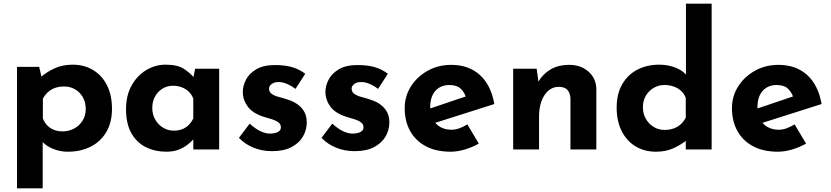

<svg xmlns="http://www.w3.org/2000/svg" viewBox="-20 -809 4496 1039"><path d="M346 12Q307 12 269.5 -2.5Q232 -17 207 -44L211 -85V210H72V-447H192L212 -362L201 -392Q235 -421 277 -440Q319 -459 374 -459Q435 -459 483 -430.5Q531 -402 558.5 -348.5Q586 -295 586 -220Q586 -146 555 -94Q524 -42 470 -15Q416 12 346 12ZM318 -98Q352 -98 380.5 -113Q409 -128 426.5 -155.5Q444 -183 444 -218Q444 -255 428.5 -282.5Q413 -310 386.5 -325.5Q360 -341 328 -341Q300 -341 278.5 -333.5Q257 -326 240.5 -311.5Q224 -297 212 -275V-168Q220 -147 235 -131Q250 -115 271.5 -106.5Q293 -98 318 -98Z M880 12Q819 12 769.5 -12.5Q720 -37 691 -88Q662 -139 662 -218Q662 -292 692 -346Q722 -400 771 -429.5Q820 -459 875 -459Q940 -459 973.5 -437.5Q1007 -416 1029 -390L1023 -373L1036 -437H1166V0H1026V-95L1037 -65Q1035 -65 1025 -53.5Q1015 -42 995.5 -26.5Q976 -11 947.5 0.5Q919 12 880 12ZM920 -102Q945 -102 965 -109.5Q985 -117 1000 -131.5Q1015 -146 1026 -168V-275Q1018 -297 1002 -312.5Q986 -328 964 -336.5Q942 -345 915 -345Q885 -345 859.5 -329.5Q834 -314 819 -287Q804 -260 804 -225Q804 -190 820 -162Q836 -134 862.5 -118Q889 -102 920 -102Z M1452 9Q1398 9 1351.5 -10Q1305 -29 1273 -63L1331 -140Q1363 -111 1390.5 -98.5Q1418 -86 1440 -86Q1457 -86 1470.5 -89.5Q1484 -93 1492 -100.5Q1500 -108 1500 -120Q1500 -137 1486.5 -147Q1473 -157 1452 -163.5Q1431 -170 1407 -177Q1347 -196 1320.5 -232.5Q1294 -269 1294 -312Q1294 -345 1311.5 -378.5Q1329 -412 1367.5 -434.5Q1406 -457 1467 -457Q1522 -457 1560 -446Q1598 -435 1632 -410L1579 -328Q1560 -343 1536.5 -353.5Q1513 -364 1493 -365Q1475 -366 1462.5 -361Q1450 -356 1443 -348Q1436 -340 1436 -331Q1435 -312 1450.5 -301Q1466 -290 1490 -284Q1514 -278 1537 -270Q1569 -260 1592 -243Q1615 -226 1627.5 -202.5Q1640 -179 1640 -146Q1640 -106 1619.5 -70.5Q1599 -35 1557.5 -13Q1516 9 1452 9Z M1899 9Q1845 9 1798.5 -10Q1752 -29 1720 -63L1778 -140Q1810 -111 1837.5 -98.5Q1865 -86 1887 -86Q1904 -86 1917.5 -89.5Q1931 -93 1939 -100.5Q1947 -108 1947 -120Q1947 -137 1933.5 -147Q1920 -157 1899 -163.5Q1878 -170 1854 -177Q1794 -196 1767.5 -232.5Q1741 -269 1741 -312Q1741 -345 1758.5 -378.5Q1776 -412 1814.5 -434.5Q1853 -457 1914 -457Q1969 -457 2007 -446Q2045 -435 2079 -410L2026 -328Q2007 -343 1983.5 -353.5Q1960 -364 1940 -365Q1922 -366 1909.5 -361Q1897 -356 1890 -348Q1883 -340 1883 -331Q1882 -312 1897.5 -301Q1913 -290 1937 -284Q1961 -278 1984 -270Q2016 -260 2039 -243Q2062 -226 2074.5 -202.5Q2087 -179 2087 -146Q2087 -106 2066.5 -70.5Q2046 -35 2004.5 -13Q1963 9 1899 9Z M2419 12Q2339 12 2283.5 -18Q2228 -48 2199 -101Q2170 -154 2170 -223Q2170 -289 2204 -342Q2238 -395 2295 -426.5Q2352 -458 2422 -458Q2516 -458 2576.5 -403.5Q2637 -349 2655 -246L2315 -138L2284 -214L2530 -297L2501 -284Q2493 -310 2472.5 -329.5Q2452 -349 2411 -349Q2380 -349 2356.5 -334.5Q2333 -320 2320.5 -293.5Q2308 -267 2308 -231Q2308 -190 2323 -162.5Q2338 -135 2364 -121Q2390 -107 2422 -107Q2445 -107 2466.5 -115Q2488 -123 2509 -136L2571 -32Q2536 -12 2495.5 0Q2455 12 2419 12Z M2884 -437 2895 -359 2893 -366Q2916 -407 2958 -432.5Q3000 -458 3061 -458Q3123 -458 3164.5 -421.5Q3206 -385 3207 -327V0H3067V-275Q3066 -304 3051.5 -321.5Q3037 -339 3003 -339Q2971 -339 2947 -318Q2923 -297 2910 -261Q2897 -225 2897 -178V0H2757V-437Z M3529 12Q3468 12 3420 -16.5Q3372 -45 3344.5 -99Q3317 -153 3317 -227Q3317 -301 3347 -353Q3377 -405 3429 -432Q3481 -459 3547 -459Q3589 -459 3627.5 -446Q3666 -433 3692 -406V-362V-789H3831V0H3691V-85L3702 -55Q3668 -27 3626 -7.5Q3584 12 3529 12ZM3575 -106Q3603 -106 3624.5 -113.5Q3646 -121 3662.5 -135.5Q3679 -150 3691 -172V-279Q3683 -301 3666.5 -316.5Q3650 -332 3626.5 -340.5Q3603 -349 3575 -349Q3544 -349 3517.5 -333.5Q3491 -318 3475 -291Q3459 -264 3459 -229Q3459 -194 3475 -166Q3491 -138 3517.5 -122Q3544 -106 3575 -106Z M4190 12Q4110 12 4054.5 -18Q3999 -48 3970 -101Q3941 -154 3941 -223Q3941 -289 3975 -342Q4009 -395 4066 -426.5Q4123 -458 4193 -458Q4287 -458 4347.5 -403.5Q4408 -349 4426 -246L4086 -138L4055 -214L4301 -297L4272 -284Q4264 -310 4243.5 -329.5Q4223 -349 4182 -349Q4151 -349 4127.5 -334.5Q4104 -320 4091.5 -293.5Q4079 -267 4079 -231Q4079 -190 4094 -162.5Q4109 -135 4135 -121Q4161 -107 4193 -107Q4216 -107 4237.5 -115Q4259 -123 4280 -136L4342 -32Q4307 -12 4266.5 0Q4226 12 4190 12Z"/></svg>

Font: Josefin Sans Thin
Style: Bold
Weight: 700
Version: Version 2.000